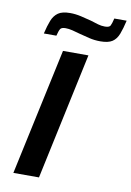

<svg xmlns="http://www.w3.org/2000/svg" viewBox="-98 -966 700 1026"><g transform="rotate(10 252.0 -453.0)"><path d="M49 0 197 -688H335L188 0ZM80 -762Q90 -805 101.5 -834Q113 -863 135 -878.5Q157 -894 200 -894Q229 -894 259.5 -887Q290 -880 316 -873Q338 -866 356.5 -860.5Q375 -855 394 -855Q418 -855 424 -865.5Q430 -876 437 -906H504Q494 -862 482.5 -832Q471 -802 449 -787.5Q427 -773 384 -773Q352 -773 323.5 -780Q295 -787 268 -794Q248 -800 227.5 -805Q207 -810 190 -810Q168 -810 161.5 -800Q155 -790 148 -762Z"/></g></svg>

Font: Saira Expanded SemiBold
Style: Italic
Weight: 600
Width: 7
Italic angle: -12°
Designer: Hector Gatti with collaboration of the Omnibus-Type team
Foundry: Omnibus-Type
Version: Version 1.101